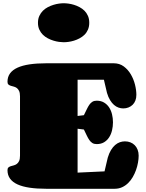

<svg xmlns="http://www.w3.org/2000/svg" viewBox="-20 -1170 902 1190"><path d="M680.2 -412.1Q680.2 -386.2 674.3 -361.8Q668.5 -337.4 656.2 -318.6Q644 -299.8 625 -288.3Q606 -276.9 579.1 -276.9Q563.5 -276.9 552.7 -283.4Q542 -290 533.7 -302Q525.4 -314 517.6 -330.6Q509.8 -347.2 500 -367.2L460.9 -372.1V-100.1L627.9 -107.9L647.9 -192.9Q656.2 -220.7 668 -240Q679.7 -259.3 693.6 -271.2Q707.5 -283.2 723.1 -288.6Q738.8 -293.9 754.4 -293.9Q772.5 -293.9 788.1 -287.8Q803.7 -281.7 815.2 -270Q826.7 -258.3 833 -241.9Q839.4 -225.6 839.4 -205.1Q839.4 -185.1 835.2 -161.9Q831.1 -138.7 823 -116Q814.9 -93.3 802.7 -72.3Q790.5 -51.3 773.9 -35.2Q757.3 -19 736.6 -9.5Q715.8 0 690.9 0H266.1Q208.5 0 163.8 -6.6Q119.1 -13.2 88.6 -27.1Q58.1 -41 42.2 -63Q26.4 -85 26.4 -115.2Q26.4 -127 32.2 -132.1Q38.1 -137.2 46.6 -139.9Q55.2 -142.6 65.2 -145Q75.2 -147.5 83.7 -153.6Q92.3 -159.7 98.1 -171.4Q104 -183.1 104 -205.1V-573.2Q104 -594.7 98.1 -606.7Q92.3 -618.7 83.7 -624.8Q75.2 -630.9 65.2 -633.3Q55.2 -635.7 46.6 -638.4Q38.1 -641.1 32.2 -646.2Q26.4 -651.4 26.4 -663.1Q26.4 -693.4 42.2 -715.1Q58.1 -736.8 88.6 -750.7Q119.1 -764.6 163.8 -771.2Q208.5 -777.8 266.1 -777.8H685.1Q720.7 -777.8 747.1 -758.3Q773.4 -738.8 790.8 -709.2Q808.1 -679.7 816.7 -645.5Q825.2 -611.3 825.2 -582Q825.2 -562.5 819.1 -546.9Q813 -531.2 802 -520.5Q791 -509.8 776.1 -503.9Q761.2 -498 744.1 -498Q729 -498 714.4 -503.2Q699.7 -508.3 686.5 -519.8Q673.3 -531.2 662.1 -549.6Q650.9 -567.9 643.1 -594.2L624 -675.8H460.9V-451.2L500 -456.1Q509.8 -475.6 517.6 -492.2Q525.4 -508.8 533.7 -520.8Q542 -532.7 552.7 -539.3Q563.5 -545.9 579.1 -545.9Q606 -545.9 625 -534.4Q644 -522.9 656.2 -504.4Q668.5 -485.8 674.3 -461.7Q680.2 -437.5 680.2 -412.1ZM215.3 -1028.8Q215.3 -1053.2 223.9 -1071.5Q232.4 -1089.8 245.8 -1103.3Q259.3 -1116.7 276.6 -1125.7Q293.9 -1134.8 311.8 -1140.1Q329.6 -1145.5 345.9 -1147.7Q362.3 -1149.9 374.5 -1149.9Q387.2 -1149.9 404.1 -1147.7Q420.9 -1145.5 438.5 -1140.1Q456.1 -1134.8 473.1 -1125.7Q490.2 -1116.7 503.7 -1103.3Q517.1 -1089.8 525.1 -1071.5Q533.2 -1053.2 533.2 -1028.8Q533.2 -1004.9 525.1 -986.3Q517.1 -967.8 503.7 -954.6Q490.2 -941.4 473.1 -932.4Q456.1 -923.3 438.5 -918Q420.9 -912.6 404.1 -910.4Q387.2 -908.2 374.5 -908.2Q362.3 -908.2 345.9 -910.4Q329.6 -912.6 311.8 -918Q293.9 -923.3 276.6 -932.4Q259.3 -941.4 245.8 -954.6Q232.4 -967.8 223.9 -986.1Q215.3 -1004.4 215.3 -1028.8Z"/></svg>

Font: Corben
Style: Bold
Weight: 700
Designer: vernon adams
Foundry: vernon adams
Version: Version 1.101; ttfautohint (v1.6)